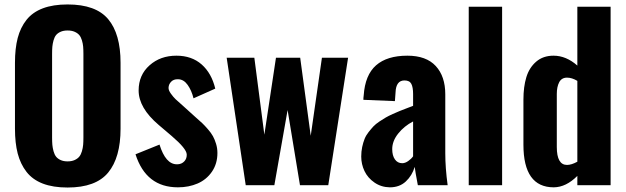

<svg xmlns="http://www.w3.org/2000/svg" viewBox="-20 -840 2842 871"><path d="M286.6 10.7Q220.7 10.7 174.3 -7.1Q127.9 -24.9 100.3 -60.3Q72.8 -95.7 60.3 -143.6Q47.9 -191.4 47.9 -256.3V-555.2Q47.9 -620.1 60.3 -667.7Q72.8 -715.3 100.3 -750Q127.9 -784.7 174.3 -802.2Q220.7 -819.8 286.6 -819.8Q415 -819.8 470.9 -752.9Q526.9 -686 526.9 -555.2V-256.3Q526.9 -125.5 470.9 -57.4Q415 10.7 286.6 10.7ZM358.4 -216.3V-595.2Q358.4 -614.7 357.2 -628.7Q356 -642.6 351.6 -657.2Q347.2 -671.9 339.6 -680.9Q332 -689.9 318.6 -695.8Q305.2 -701.7 286.6 -701.7Q268.1 -701.7 254.9 -695.8Q241.7 -689.9 234.4 -680.9Q227.1 -671.9 222.9 -657Q218.8 -642.1 217.5 -628.4Q216.3 -614.7 216.3 -595.2V-216.3Q216.3 -196.8 217.5 -182.9Q218.8 -168.9 222.9 -153.8Q227.1 -138.7 234.4 -129.4Q241.7 -120.1 254.9 -114Q268.1 -107.9 286.6 -107.9Q305.2 -107.9 318.6 -114Q332 -120.1 339.6 -129.4Q347.2 -138.7 351.6 -153.8Q356 -168.9 357.2 -182.9Q358.4 -196.8 358.4 -216.3Z M787.1 9.8Q642.6 9.8 594.7 -140.1L703.6 -184.1Q731.4 -94.7 782.2 -94.7Q784.2 -94.7 786.1 -94.7Q804.7 -95.7 816.4 -108.4Q827.1 -120.1 827.1 -136.7Q827.1 -138.2 827.1 -139.6Q826.2 -165.5 759.3 -222.7L699.7 -273.4Q608.9 -350.6 608.9 -429.7Q608.9 -500 658.7 -543.9Q707.5 -587.4 780.3 -587.4Q849.6 -587.4 894.8 -547.6Q939.9 -507.8 956.5 -438L857.9 -394Q849.1 -429.7 831.3 -454.8Q813.5 -480 788.1 -480.5Q786.6 -480.5 785.2 -480.5Q767.6 -480.5 756.8 -469.7Q745.1 -458 744.6 -441.9Q744.1 -430.7 755.1 -415.3Q766.1 -399.9 776.6 -389.9Q787.1 -379.9 809.6 -360.4L869.1 -306.6Q887.2 -291 897.7 -281Q908.2 -271 923.1 -253.9Q938 -236.8 946 -222.2Q954.1 -207.5 960.2 -187.5Q966.3 -167.5 966.3 -146Q966.3 -97.2 941.4 -61Q916.5 -24.9 876.5 -7.6Q836.4 9.8 787.1 9.8Z M1094.7 0 1008.3 -578.1H1133.8L1179.2 -229L1231.9 -578.1H1341.8L1389.6 -224.1L1440.4 -578.1H1559.1L1469.2 0H1340.8L1284.7 -340.8L1224.6 0Z M1804.7 -99.6Q1817.9 -99.6 1831.8 -109.4Q1845.7 -119.1 1854 -130.9V-289.1Q1813.5 -268.1 1786.4 -234.1Q1759.3 -200.2 1759.3 -163.6Q1759.3 -134.3 1771.5 -116.9Q1783.7 -99.6 1804.7 -99.6ZM1748.5 9.8Q1709.5 9.3 1679 -11.7Q1648.4 -32.7 1633.5 -64Q1618.7 -95.2 1618.7 -129.9Q1618.7 -152.3 1623 -172.9Q1627.4 -193.4 1633.8 -209.5Q1640.1 -225.6 1651.9 -240.5Q1663.6 -255.4 1673.8 -266.4Q1684.1 -277.3 1700.9 -288.6Q1717.8 -299.8 1730 -306.9Q1742.2 -314 1761.7 -322.8Q1781.2 -331.5 1792.7 -336.2Q1804.2 -340.8 1824.5 -348.6Q1844.7 -356.4 1854 -359.9V-413.1Q1854 -444.3 1845.9 -459.7Q1837.9 -475.1 1814.9 -475.1Q1776.4 -475.1 1774.4 -420.9L1771.5 -381.3L1628.4 -387.2Q1628.4 -397 1629.9 -407.2Q1636.2 -500 1686 -543.7Q1735.8 -587.4 1828.1 -587.4Q1913.6 -587.4 1956.8 -540.5Q2000 -493.7 2000 -412.1V-145Q2000 -78.6 2010.7 0H1875.5Q1863.3 -64 1861.3 -83Q1849.6 -43.5 1821 -16.8Q1792.5 9.8 1748.5 9.8Z M2106.4 0V-809.6H2257.8V0Z M2552.2 -91.8Q2572.3 -91.8 2599.1 -106.4V-473.1Q2574.7 -487.8 2552.2 -487.8Q2527.8 -487.8 2516.8 -467Q2505.9 -446.3 2505.9 -413.6V-173.3Q2505.9 -91.8 2552.2 -91.8ZM2492.2 9.8Q2354.5 9.8 2354.5 -183.6V-388.2Q2354.5 -446.3 2367.7 -489.7Q2380.9 -533.2 2412.4 -560.3Q2443.8 -587.4 2491.2 -587.4Q2548.3 -587.4 2599.1 -542.5V-809.6H2750V0H2599.1V-42Q2547.9 9.3 2492.2 9.8Z"/></svg>

Font: Oswald
Style: DemiBold
Weight: 600
Designer: Vernon Adams
Foundry: Vernon Adams
Version: 3.0; ttfautohint (v0.95) -l 8 -r 50 -G 200 -x 0 -w "G" -W -c